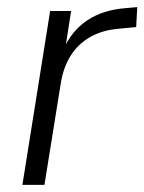

<svg xmlns="http://www.w3.org/2000/svg" viewBox="-20 -520 406 540"><path d="M43 0 121 -489H180L163 -380H158Q181 -433 225 -462.5Q269 -492 332 -497L366 -500L363 -444L312 -439Q267 -435 233 -415.5Q199 -396 178.5 -363Q158 -330 151 -286L105 0Z"/></svg>

Font: Nunito Sans 10pt SemiCondensed Light
Style: Italic
Weight: 300
Width: 4
Italic angle: -9°
Designer: Vernon Adams
Foundry: Vernon Adams
Version: Version 3.101;gftools[0.9.27]